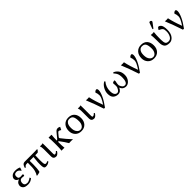

<svg xmlns="http://www.w3.org/2000/svg" viewBox="552 -2603 4536 4536"><g transform="rotate(-45 2820.5 -335.0)"><path d="M220.2 -398.9Q143.1 -398.9 143.1 -324.2Q143.1 -277.3 161.1 -262.2Q179.2 -247.1 216.8 -247.1L246.1 -249.5Q274.9 -252 277.8 -252Q296.9 -252 296.9 -227.1Q296.9 -201.2 276.9 -201.2Q272.9 -201.2 247.1 -204.1Q221.2 -207 215.8 -207Q174.8 -207 153.3 -180.4Q131.8 -153.8 131.8 -110.8Q131.8 -29.8 224.1 -29.8Q246.1 -29.8 269 -38.3Q292 -46.9 306.9 -55.9Q321.8 -64.9 347.2 -82L362.8 -49.8Q298.8 10.3 212.9 9.8Q120.1 9.8 82 -25.1Q43.9 -60.1 43.9 -107.9Q43.9 -120.1 46.9 -133.1Q49.8 -146 58.3 -165Q66.9 -184.1 88.4 -201.7Q109.9 -219.2 142.1 -229Q102.1 -244.1 82.5 -265.6Q63 -287.1 63 -321.8Q63 -361.8 102.5 -400.4Q142.1 -439 221.2 -439Q302.2 -439 356 -411.1L357.9 -408.2L335 -335.9L321.8 -335Q285.2 -398.9 220.2 -398.9Z M537.1 -360.8Q502 -360.8 488 -351.8Q474.1 -342.8 452.6 -313L429.7 -320.8Q443.8 -376 467.8 -402.6Q491.7 -429.2 537.1 -429.2H864.7Q902.8 -429.2 941.9 -432.1L951.7 -422.9Q937.5 -395 901.9 -363.8Q886.7 -360.8 855 -360.8H815.9Q808.1 -206.1 813 -126Q815.9 -77.1 825.9 -59.6Q835.9 -42 856 -42Q881.8 -42 918.9 -62L930.7 -37.1Q877.4 9.8 804.7 9.8Q774.9 9.8 760.5 -8.1Q746.1 -25.9 742.7 -71.8Q734.9 -189.9 756.8 -360.8H628.9Q629.9 -334 629.9 -242.2Q629.9 -95.2 607.9 -11.2Q577.1 2 507.8 12.2L500 0Q516.1 -24.9 525.9 -43.5Q535.6 -62 547.9 -107.4Q560.1 -152.8 563 -210Q565.9 -266.1 565.9 -360.8Z M1059.6 -321.8Q1059.6 -391.6 1041.5 -429.2L1043.5 -431.2Q1055.7 -429.2 1087.4 -429.2Q1112.3 -429.2 1137.7 -439Q1139.6 -375 1139.6 -342.8V-90.8Q1139.6 -65.9 1144 -55.9Q1148.4 -45.9 1162.6 -45.9Q1197.8 -45.9 1229.5 -86.9L1250.5 -69.8Q1231.4 -36.6 1204.1 -12.2Q1176.8 12.2 1147.5 12.2Q1105.5 12.2 1082.5 -10Q1059.6 -32.2 1059.6 -70.8Z M1340.3 -234.9Q1340.3 -367.7 1331.5 -429.2L1333.5 -432.1Q1376.5 -429.2 1420.4 -433.1Q1426.3 -433.1 1427.7 -431.6Q1429.2 -430.2 1429.2 -422.9Q1420.4 -338.9 1420.4 -251V-245.1Q1439 -246.1 1462.4 -274.9L1527.8 -356Q1530.3 -358.9 1535.2 -364.7Q1570.8 -409.2 1590.8 -424.3Q1610.8 -439.5 1646 -439.5Q1669.4 -439.5 1702.1 -421.9L1705.6 -417.5L1671.4 -348.6H1663.1Q1655.3 -359.4 1639.6 -366.2Q1624 -373 1607.4 -373Q1603.5 -373 1598.9 -370.8Q1594.2 -368.7 1587.4 -362.3Q1580.6 -356 1571 -345.2Q1561.5 -334.5 1547.4 -316.9L1512.2 -273.9Q1502.4 -262.2 1502.4 -255.9Q1502.4 -246.1 1508.3 -237.8Q1601.1 -115.7 1711.4 0L1709.5 2.9Q1694.3 0 1649.4 0Q1609.4 0 1583.5 2.9Q1528.3 -91.3 1446.3 -199.2Q1439.5 -205.1 1420.4 -205.1V-180.2Q1420.4 -71.3 1429.2 0L1427.2 2.9Q1409.2 0 1380.4 0Q1351.6 0 1333.5 2.9L1331.5 0Q1340.3 -66.9 1340.3 -180.2Z M1780.3 -205.1Q1780.3 -311 1839.1 -375Q1897.9 -439 1996.1 -439Q2096.2 -439 2150.1 -378.4Q2204.1 -317.9 2204.1 -213.9Q2204.1 -113.8 2147.2 -52Q2090.3 9.8 1992.2 9.8Q1895 9.8 1837.6 -51.3Q1780.3 -112.3 1780.3 -205.1ZM1989.3 -398.9Q1945.3 -398.9 1916.7 -372.1Q1888.2 -345.2 1878.2 -307.6Q1868.2 -270 1868.2 -222.2Q1868.2 -177.2 1878.2 -137.2Q1888.2 -97.2 1920.2 -63.5Q1952.1 -29.8 2001 -29.8Q2050.8 -29.8 2083.5 -76.9Q2116.2 -124 2116.2 -195.8Q2116.2 -296.9 2089.8 -347.9Q2063.5 -398.9 1989.3 -398.9Z M2326.2 -321.8Q2326.2 -391.6 2308.1 -429.2L2310.1 -431.2Q2322.3 -429.2 2354 -429.2Q2378.9 -429.2 2404.3 -439Q2406.2 -375 2406.2 -342.8V-90.8Q2406.2 -65.9 2410.6 -55.9Q2415 -45.9 2429.2 -45.9Q2464.4 -45.9 2496.1 -86.9L2517.1 -69.8Q2498 -36.6 2470.7 -12.2Q2443.4 12.2 2414.1 12.2Q2372.1 12.2 2349.1 -10Q2326.2 -32.2 2326.2 -70.8Z M2793 -69.8Q2851.6 -160.2 2871.3 -207.5Q2891.1 -254.9 2891.1 -286.1Q2891.1 -347.2 2868.2 -400.9Q2875 -416 2896 -429Q2917 -441.9 2929.7 -441.9Q2963.9 -441.9 2963.9 -387.2Q2963.9 -326.2 2918.5 -224.6Q2873 -123 2775.9 9.8H2741.7Q2661.6 -235.4 2579.1 -432.1Q2595.2 -429.2 2632.1 -429.2Q2668.9 -429.2 2682.1 -432.1Q2714.8 -271 2793 -69.8Z M3655.3 -206.1Q3655.3 -118.2 3604.2 -54.2Q3553.2 9.8 3480.5 9.8Q3441.4 9.8 3405.5 -12.2Q3369.6 -34.2 3349.6 -87.9Q3305.7 10.3 3224.6 9.8Q3149.4 9.8 3099.4 -33.7Q3049.3 -77.1 3049.3 -176.8Q3049.3 -254.9 3091.8 -330.3Q3134.3 -405.8 3202.6 -441.9L3220.2 -421.9Q3134.3 -321.8 3134.3 -184.1Q3134.3 -105 3159.9 -67.4Q3185.5 -29.8 3227.5 -29.8Q3253.4 -29.8 3274.9 -52.5Q3296.4 -75.2 3319.3 -127.9Q3323.2 -143.1 3323.7 -161.6Q3324.2 -180.2 3322.8 -200.2Q3321.3 -220.2 3321.3 -224.1Q3321.3 -229 3320.3 -239Q3319.3 -249 3319.3 -256.6Q3319.3 -264.2 3321.3 -269Q3331.1 -275.9 3349.9 -283Q3368.7 -290 3378.4 -290Q3399.4 -290 3393.6 -252.9Q3392.6 -248 3388.4 -229.5Q3384.3 -210.9 3382.3 -198Q3380.4 -185.1 3378.4 -163.6Q3376.5 -142.1 3379.4 -130.9Q3398.4 -79.1 3422.4 -54.4Q3446.3 -29.8 3480.5 -29.8Q3526.4 -29.8 3548.3 -77.4Q3570.3 -125 3570.3 -203.1Q3570.3 -231 3569.3 -246.1Q3568.4 -261.2 3562 -293.7Q3555.7 -326.2 3536.6 -358.2Q3517.6 -390.1 3487.3 -420.9L3500.5 -441.9Q3558.6 -424.8 3606.9 -365Q3655.3 -305.2 3655.3 -206.1Z M3961.4 -69.8Q4020 -160.2 4039.8 -207.5Q4059.6 -254.9 4059.6 -286.1Q4059.6 -347.2 4036.6 -400.9Q4043.5 -416 4064.5 -429Q4085.4 -441.9 4098.1 -441.9Q4132.3 -441.9 4132.3 -387.2Q4132.3 -326.2 4086.9 -224.6Q4041.5 -123 3944.3 9.8H3910.2Q3830.1 -235.4 3747.6 -432.1Q3763.7 -429.2 3800.5 -429.2Q3837.4 -429.2 3850.6 -432.1Q3883.3 -271 3961.4 -69.8Z M4209 -205.1Q4209 -311 4267.8 -375Q4326.7 -439 4424.8 -439Q4524.9 -439 4578.9 -378.4Q4632.8 -317.9 4632.8 -213.9Q4632.8 -113.8 4575.9 -52Q4519 9.8 4420.9 9.8Q4323.7 9.8 4266.4 -51.3Q4209 -112.3 4209 -205.1ZM4418 -398.9Q4374 -398.9 4345.5 -372.1Q4316.9 -345.2 4306.9 -307.6Q4296.9 -270 4296.9 -222.2Q4296.9 -177.2 4306.9 -137.2Q4316.9 -97.2 4348.9 -63.5Q4380.9 -29.8 4429.7 -29.8Q4479.5 -29.8 4512.2 -76.9Q4544.9 -124 4544.9 -195.8Q4544.9 -296.9 4518.6 -347.9Q4492.2 -398.9 4418 -398.9Z M4964.8 -682.1Q4981 -682.1 4993.9 -671.6Q5006.8 -661.1 5006.8 -647Q5006.8 -635.7 5001 -628.9L4908.7 -506.8Q4902.8 -499 4897 -499Q4882.8 -499 4882.8 -512.2Q4882.8 -516.1 4884.8 -522L4937 -665Q4942.9 -682.1 4964.8 -682.1ZM4844.7 -251V-189Q4844.7 -108.9 4863.8 -71.5Q4882.8 -34.2 4946.8 -34.2Q5008.8 -34.2 5043.5 -95Q5078.1 -155.8 5078.1 -236.8Q5078.1 -271 5073.5 -293.9Q5068.8 -316.9 5057.9 -331.1Q5046.9 -345.2 5040.8 -349.6Q5034.7 -354 5020 -362.8Q4994.6 -377.9 4970.7 -388.7Q4970.7 -388.7 4970.2 -397Q4978 -414.1 4993.7 -433.1Q5009.3 -452.1 5020 -452.1Q5049.8 -452.1 5078.6 -422.4Q5120.1 -379.4 5120.1 -249Q5120.1 -126 5065.9 -58.1Q5011.7 9.8 4938 9.8Q4838.9 9.8 4802 -37.1Q4765.1 -84 4765.1 -172.9V-234.9Q4765.1 -381.8 4754.9 -436L4756.8 -439Q4820.8 -429.2 4845.7 -439Q4854.5 -439 4855 -429.2Q4844.7 -353 4844.7 -251Z M5431.6 -69.8Q5490.2 -160.2 5510 -207.5Q5529.8 -254.9 5529.8 -286.1Q5529.8 -347.2 5506.8 -400.9Q5513.7 -416 5534.7 -429Q5555.7 -441.9 5568.4 -441.9Q5602.5 -441.9 5602.5 -387.2Q5602.5 -326.2 5557.1 -224.6Q5511.7 -123 5414.6 9.8H5380.4Q5300.3 -235.4 5217.8 -432.1Q5233.9 -429.2 5270.8 -429.2Q5307.6 -429.2 5320.8 -432.1Q5353.5 -271 5431.6 -69.8Z"/></g></svg>

Font: Biolilbert
Style: Regular
Weight: 400
Designer: Philipp H. Poll
Foundry: Philipp H. Poll
Version: Version 1.1.0